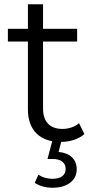

<svg xmlns="http://www.w3.org/2000/svg" viewBox="-20 -661 446 901"><path d="M376 -32Q356 -14 326.5 -4.5Q297 5 265 5Q191 5 151 -35Q111 -75 111 -148V-466H17V-526H111V-641H182V-526H342V-466H182V-152Q182 -105 205.5 -80.5Q229 -56 273 -56Q295 -56 315.5 -63Q336 -70 351 -83ZM143 197 160 159Q189 178 226 178Q256 178 272 166Q288 154 288 131Q288 110 272.5 97.5Q257 85 226 85H203L227 -6H270L255 52Q296 56 318 77.5Q340 99 340 133Q340 173 309 196.5Q278 220 227 220Q178 220 143 197Z"/></svg>

Font: APTA Sans Regular
Style: Regular
Weight: 400
Version: Version 7.200